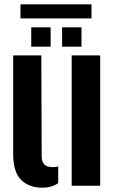

<svg xmlns="http://www.w3.org/2000/svg" viewBox="-20 -855 531 884"><path d="M40.6 -147.2V-600H170.3L171.9 -136.2Q171.9 -109.9 184.3 -97.6Q196.7 -85.3 224.6 -85.3Q237 -85.3 248 -88.6V-11.7Q217.7 9.2 175.5 9.2Q112.9 9.2 76.7 -27.2Q40.6 -63.7 40.6 -147.2ZM310.1 0V-600H441.3V0ZM265.9 -640V-729.3H355.2V-640ZM123.8 -640V-729.3H213.1V-640ZM74.3 -835.1H401.3V-770.2H74.3Z"/></svg>

Font: Big Shoulders Stencil Text SC Thin
Style: Regular
Weight: 100
Designer: Patric King
Foundry: XO Type Co
Version: Version 2.001